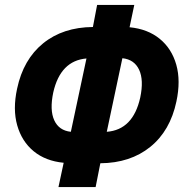

<svg xmlns="http://www.w3.org/2000/svg" viewBox="-20 -745 743 775"><path d="M216 10 237 -88Q164 -95 116 -134.5Q68 -174 49.5 -239Q31 -304 49 -387Q74 -505 154 -570Q234 -635 355 -636L372 -725H522L503 -635Q576 -628 624.5 -588.5Q673 -549 691.5 -484Q710 -419 692 -335Q667 -217 586.5 -152Q506 -87 385 -86L366 10ZM546 -351Q561 -422 541.5 -463.5Q522 -505 474 -510L411 -213Q517 -221 546 -351ZM195 -372Q180 -301 199 -259.5Q218 -218 266 -213L329 -509Q224 -500 195 -372Z"/></svg>

Font: Noto Sans ExtraCondensed ExtraBold
Style: Italic
Weight: 800
Width: 2
Italic angle: -12°
Designer: Monotype Design Team
Foundry: Monotype Imaging Inc.
Version: Version 2.013; ttfautohint (v1.8.4.7-5d5b)